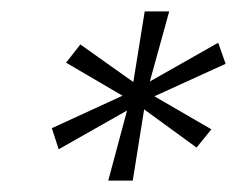

<svg xmlns="http://www.w3.org/2000/svg" viewBox="-20 -708 416 337"><path d="M170 -391 203 -514 83 -446 71 -483 195 -540 96 -598 121 -630 214 -564 234 -688H277L243 -565L363 -633L376 -596L251 -539L351 -481L325 -449L233 -516L213 -391Z"/></svg>

Font: Saira UltraCondensed Light
Style: Italic
Weight: 300
Width: 1
Italic angle: -12°
Designer: Hector Gatti with collaboration of the Omnibus-Type team
Foundry: Omnibus-Type
Version: Version 1.101